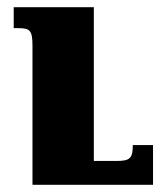

<svg xmlns="http://www.w3.org/2000/svg" viewBox="-20 -512 455 532"><path d="M404 -110H348C348 -73 340 -66 302 -66H240V-492H18V-434H30C63 -434 70 -428 70 -385V0H404Z"/></svg>

Font: Noto Serif Armenian Condensed Black
Style: Regular
Weight: 900
Width: 3
Designer: Monotype Design Team
Foundry: Monotype Imaging Inc.
Version: Version 2.008